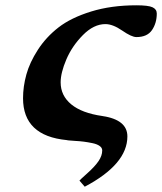

<svg xmlns="http://www.w3.org/2000/svg" viewBox="-20 -522 612 725"><path d="M300 183 280 160Q282 157 310 132Q338 107 352 86.5Q366 66 366 46Q366 36 356 29Q346 22 329 18.5Q312 15 297 13Q282 11 262.5 10Q243 9 237 8L232 7Q67 -9 67 -151Q67 -195 79.5 -240.5Q92 -286 123 -334Q154 -382 201 -418.5Q248 -455 324 -478.5Q400 -502 495 -502Q540 -502 556 -494.5Q572 -487 572 -471Q572 -435 554 -408.5Q536 -382 495 -382Q477 -382 441.5 -406.5Q406 -431 378 -431Q334 -431 293 -389.5Q252 -348 230.5 -297.5Q209 -247 209 -211Q209 -161 249 -128Q289 -95 366 -84Q461 -70 461 -7Q461 98 300 183Z"/></svg>

Font: Lingua Franca
Style: Bold Italic
Weight: 700
Italic angle: -13°
Version: Version 1.19